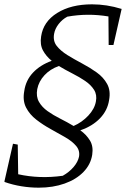

<svg xmlns="http://www.w3.org/2000/svg" viewBox="-56 -670 582 887"><path d="M123 197Q83 197 43 190.5Q3 184 -34 171V170H-36L4 -6L26 -2L28 135Q127 157 234 142Q264 125 284 101.5Q304 78 309 54Q314 26 296 4.5Q278 -17 246 -35.5Q214 -54 178.5 -73.5Q143 -93 112 -117Q81 -141 64.5 -173Q48 -205 56 -249Q63 -299 96.5 -334.5Q130 -370 183 -389Q157 -410 142.5 -437Q128 -464 134 -502Q144 -570 208 -610Q272 -650 369 -650Q437 -650 505 -629H506L468 -462H446L445 -594Q349 -610 255 -593Q231 -580 214.5 -558.5Q198 -537 194 -514Q188 -481 206 -458Q224 -435 255.5 -415.5Q287 -396 323 -377Q359 -358 390.5 -335.5Q422 -313 439 -282Q456 -251 448 -208Q441 -160 406 -123.5Q371 -87 315 -68Q343 -48 359.5 -21Q376 6 370 45Q363 90 329.5 124.5Q296 159 242.5 178Q189 197 123 197ZM116 -258Q110 -224 124 -199.5Q138 -175 164 -156.5Q190 -138 222 -122Q254 -106 284 -88Q323 -105 352 -136Q381 -167 387 -201Q393 -232 378.5 -255Q364 -278 337.5 -296Q311 -314 278.5 -330.5Q246 -347 216 -365Q176 -351 149.5 -322.5Q123 -294 116 -258Z"/></svg>

Font: Piazzolla Light
Style: Italic
Weight: 300
Italic angle: -11.3°
Designer: Juan Pablo del Peral
Foundry: Huerta Tipografica
Version: Version 1.330